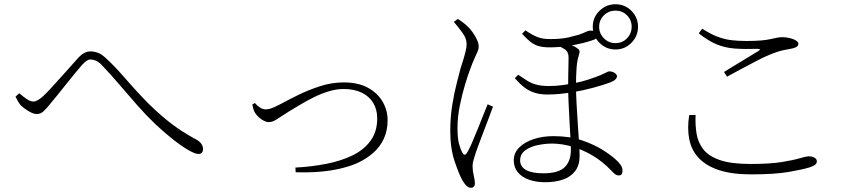

<svg xmlns="http://www.w3.org/2000/svg" viewBox="-20 -828 4040 904"><path d="M53 -373 71 -389Q89 -373 106 -361.5Q123 -350 137 -350Q147 -350 159 -357Q171 -364 183 -375Q200 -391 221 -414Q242 -437 265 -462.5Q288 -488 309 -511.5Q330 -535 345 -552Q359 -568 374 -577Q389 -586 406 -586Q423 -586 441 -579.5Q459 -573 481 -552Q520 -516 562 -467.5Q604 -419 654 -366Q704 -313 765.5 -262.5Q827 -212 906 -170Q919 -163 927.5 -151.5Q936 -140 936 -126Q936 -116 931 -109.5Q926 -103 914 -103Q899 -103 867.5 -121Q836 -139 796 -170.5Q756 -202 713 -242Q670 -283 628 -330.5Q586 -378 544 -427.5Q502 -477 458 -523Q444 -537 430.5 -542.5Q417 -548 406 -548Q397 -548 387.5 -541.5Q378 -535 366 -522Q353 -507 333.5 -483.5Q314 -460 293.5 -434Q273 -408 253 -383.5Q233 -359 218 -341Q199 -317 185 -304Q171 -291 153 -291Q137 -291 114 -305Q91 -319 77 -333Q70 -341 64 -352Q58 -363 53 -373Z M1180 -343Q1192 -329 1205 -321Q1218 -313 1230 -313Q1242 -313 1255 -317Q1268 -321 1299 -337Q1334 -356 1382.5 -380Q1431 -404 1486.5 -422Q1542 -440 1598 -440Q1667 -440 1713 -414.5Q1759 -389 1782 -348.5Q1805 -308 1805 -262Q1805 -213 1787 -174.5Q1769 -136 1737 -108Q1705 -80 1664 -61Q1631 -46 1585.5 -35Q1540 -24 1486 -19.5Q1432 -15 1372 -17L1371 -39Q1447 -43 1516 -56.5Q1585 -70 1639 -96Q1693 -122 1724.5 -165Q1756 -208 1756 -270Q1756 -313 1737 -344Q1718 -375 1682.5 -392Q1647 -409 1598 -409Q1564 -409 1528 -398Q1492 -387 1458.5 -370.5Q1425 -354 1396 -336.5Q1367 -319 1345 -306Q1302 -279 1282.5 -266Q1263 -253 1246 -253Q1235 -253 1222 -259.5Q1209 -266 1198.5 -276Q1188 -286 1182 -295Q1176 -304 1173 -314.5Q1170 -325 1168 -336Z M2771 -702Q2771 -746 2802.5 -777Q2834 -808 2878 -808Q2922 -808 2953 -777Q2984 -746 2984 -702Q2984 -658 2953 -626.5Q2922 -595 2878 -595Q2834 -595 2802.5 -626.5Q2771 -658 2771 -702ZM2801 -702Q2801 -670 2823.5 -647.5Q2846 -625 2878 -625Q2910 -625 2932 -647.5Q2954 -670 2954 -702Q2954 -734 2932 -756Q2910 -778 2878 -778Q2846 -778 2823.5 -756Q2801 -734 2801 -702ZM2454 -685Q2486 -663 2510.5 -653.5Q2535 -644 2569 -644Q2624 -644 2657 -652Q2690 -660 2707 -665Q2731 -674 2741 -679Q2751 -684 2759 -684Q2776 -684 2786 -679.5Q2796 -675 2796 -664Q2796 -658 2791.5 -652Q2787 -646 2779 -642Q2762 -635 2727 -626Q2692 -617 2650 -611Q2608 -605 2567 -605Q2538 -605 2516.5 -611Q2495 -617 2477 -631.5Q2459 -646 2438 -669ZM2420 -476Q2441 -462 2460 -449.5Q2479 -437 2503.5 -430Q2528 -423 2565 -423Q2599 -423 2630 -427.5Q2661 -432 2678 -435Q2719 -443 2752 -454Q2785 -465 2807 -474Q2828 -483 2836 -487.5Q2844 -492 2848 -492Q2854 -492 2860.5 -490.5Q2867 -489 2872.5 -485.5Q2878 -482 2881.5 -478Q2885 -474 2885 -469Q2885 -462 2878 -454.5Q2871 -447 2856 -441Q2822 -428 2771.5 -414.5Q2721 -401 2677 -394Q2646 -389 2617.5 -386Q2589 -383 2557 -383Q2526 -383 2500 -390.5Q2474 -398 2451 -415Q2428 -432 2404 -460ZM2606 -612 2635 -625Q2650 -622 2661 -618.5Q2672 -615 2681 -611Q2690 -607 2699 -600Q2707 -595 2708.5 -588Q2710 -581 2705 -567Q2697 -542 2694.5 -505.5Q2692 -469 2692 -422Q2692 -390 2694.5 -342Q2697 -294 2700.5 -244Q2704 -194 2706.5 -153Q2709 -112 2709 -93Q2709 -50 2688 -22.5Q2667 5 2630.5 17.5Q2594 30 2547 30Q2504 30 2470.5 18Q2437 6 2418 -17Q2399 -40 2399 -73Q2399 -108 2424.5 -133.5Q2450 -159 2492.5 -173Q2535 -187 2586 -187Q2662 -187 2720.5 -167Q2779 -147 2819.5 -121Q2860 -95 2880 -76Q2894 -64 2902.5 -51Q2911 -38 2911 -24Q2911 -14 2907 -8Q2903 -2 2893 -2Q2884 -2 2876 -8Q2868 -14 2859 -24Q2817 -68 2769.5 -96Q2722 -124 2673 -138Q2624 -152 2578 -152Q2548 -152 2513 -145Q2478 -138 2453.5 -120.5Q2429 -103 2429 -73Q2429 -43 2457 -27.5Q2485 -12 2539 -12Q2609 -12 2638.5 -40.5Q2668 -69 2668 -124Q2668 -139 2666 -175Q2664 -211 2661.5 -256Q2659 -301 2657 -345.5Q2655 -390 2655 -423Q2655 -449 2655.5 -475Q2656 -501 2656.5 -523Q2657 -545 2657 -558Q2657 -584 2639 -596Q2621 -608 2606 -612ZM2117 -725 2136 -739Q2146 -732 2156.5 -724.5Q2167 -717 2177 -708Q2191 -696 2204 -678Q2217 -660 2225.5 -641.5Q2234 -623 2234 -609Q2234 -598 2229 -586Q2224 -574 2215 -555Q2206 -536 2194 -503Q2184 -477 2170 -431Q2156 -385 2145 -331Q2134 -277 2134 -225Q2134 -179 2140.5 -153.5Q2147 -128 2157 -109Q2162 -100 2167.5 -99.5Q2173 -99 2179 -109Q2187 -121 2200 -150.5Q2213 -180 2227.5 -216Q2242 -252 2255 -285Q2268 -318 2276 -337L2301 -326Q2294 -306 2282.5 -275.5Q2271 -245 2258.5 -212.5Q2246 -180 2236 -153Q2226 -126 2221 -112Q2214 -90 2209.5 -74.5Q2205 -59 2205 -46Q2205 -24 2210.5 -1.5Q2216 21 2216 36Q2216 45 2211 50.5Q2206 56 2198 56Q2185 56 2175.5 46Q2166 36 2157 21Q2141 -8 2120.5 -68.5Q2100 -129 2100 -211Q2100 -276 2109.5 -334.5Q2119 -393 2131 -438.5Q2143 -484 2149 -508Q2154 -523 2160.5 -544Q2167 -565 2172 -586Q2177 -607 2177 -621Q2177 -647 2157.5 -673.5Q2138 -700 2117 -725Z M3270 -671 3286 -693Q3325 -668 3357.5 -655.5Q3390 -643 3422.5 -639Q3455 -635 3494 -635Q3536 -635 3563.5 -637.5Q3591 -640 3608.5 -644Q3626 -648 3638.5 -650.5Q3651 -653 3664 -653Q3676 -653 3689.5 -650.5Q3703 -648 3714 -644Q3725 -640 3732 -634Q3739 -628 3739 -622Q3739 -606 3711 -600Q3692 -596 3668 -591.5Q3644 -587 3603 -570Q3580 -561 3544.5 -542.5Q3509 -524 3471.5 -504Q3434 -484 3403 -467L3389 -489Q3430 -515 3475.5 -542Q3521 -569 3551 -588Q3567 -598 3546 -598Q3485 -596 3439 -599.5Q3393 -603 3353.5 -619.5Q3314 -636 3270 -671ZM3255 -287 3225 -286Q3215 -223 3225.5 -171.5Q3236 -120 3270.5 -83.5Q3305 -47 3365.5 -27Q3426 -7 3516 -7Q3628 -7 3694 -18.5Q3760 -30 3792 -40Q3810 -46 3818 -52.5Q3826 -59 3826 -69Q3826 -76 3821 -81Q3816 -86 3807.5 -89Q3799 -92 3789 -92Q3776 -92 3746 -83Q3716 -74 3660.5 -65Q3605 -56 3514 -56Q3422 -56 3369 -74.5Q3316 -93 3291 -125.5Q3266 -158 3259.5 -199.5Q3253 -241 3255 -287Z"/></svg>

Font: Noto Serif HK
Style: Regular
Weight: 200
Designer: Ryoko NISHIZUKA 西塚涼子 (kana & ideographs); Frank Grießhammer (Latin, Greek & Cyrillic); Wenlong ZHANG 张文龙 (bopomofo); San
Foundry: Adobe
Version: Version 2.001;hotconv 1.1.0;makeotfexe 2.6.0